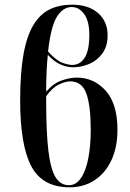

<svg xmlns="http://www.w3.org/2000/svg" viewBox="-20 -789 556 819"><path d="M277 10Q161 10 113.5 -80Q66 -170 66 -360Q66 -480 80.5 -559Q95 -638 123.5 -684Q152 -730 193 -749.5Q234 -769 288 -769Q357 -769 398 -733.5Q439 -698 439 -638Q439 -592 417 -561.5Q395 -531 361 -516.5Q327 -502 291 -502Q268 -502 240.5 -513Q213 -524 184 -555Q177 -489 177 -398Q208 -434 243.5 -446Q279 -458 307 -458Q381 -458 431 -402Q481 -346 481 -236Q481 -160 455 -105Q429 -50 383 -20Q337 10 277 10ZM286 -759Q249 -759 223 -718Q197 -677 185 -569Q221 -530 246.5 -521Q272 -512 288 -512Q321 -512 341 -542.5Q361 -573 361 -640Q361 -699 339 -729Q317 -759 286 -759ZM177 -358Q177 -224 186.5 -145.5Q196 -67 217 -33Q238 1 274 1Q305 1 326 -30.5Q347 -62 357 -115.5Q367 -169 367 -236Q367 -337 348.5 -389.5Q330 -442 279 -442Q260 -442 232 -429Q204 -416 177 -379Q177 -369 177 -358Z"/></svg>

Font: Noto Serif Display ExtraCondensed SemiBold
Style: Regular
Weight: 600
Width: 2
Designer: Monotype Design Team
Foundry: Monotype Imaging Inc.
Version: Version 2.009